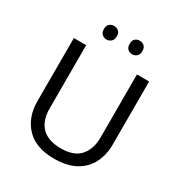

<svg xmlns="http://www.w3.org/2000/svg" viewBox="-208 -1057 1147 1215"><g transform="rotate(30 365.5 -449.0)"><path d="M640 -252Q640 -178 610 -118.5Q580 -59 518.5 -24.5Q457 10 362 10Q229 10 159.5 -62.5Q90 -135 90 -254V-714H180V-251Q180 -164 226.5 -116Q273 -68 367 -68Q464 -68 507.5 -119.5Q551 -171 551 -252V-714H640ZM226 -859Q226 -885 240 -896.5Q254 -908 273 -908Q292 -908 306 -896.5Q320 -885 320 -859Q320 -834 306 -821.5Q292 -809 273 -809Q254 -809 240 -821.5Q226 -834 226 -859ZM414 -859Q414 -885 427.5 -896.5Q441 -908 460 -908Q479 -908 493 -896.5Q507 -885 507 -859Q507 -834 493 -821.5Q479 -809 460 -809Q441 -809 427.5 -821.5Q414 -834 414 -859Z"/></g></svg>

Font: Noto Sans Nushu
Style: Regular
Weight: 400
Designer: Lisa Huang
Foundry: Lisa Huang
Version: Version 1.003; ttfautohint (v1.8.4.7-5d5b)